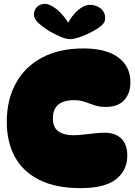

<svg xmlns="http://www.w3.org/2000/svg" viewBox="-20 -960 698 991"><path d="M396 11Q268 11 183 -31.5Q98 -74 56.5 -151Q15 -228 15 -331Q15 -445 62 -530.5Q109 -616 197.5 -663Q286 -710 411 -710Q528 -710 590.5 -663.5Q653 -617 653 -536Q653 -477 620.5 -442.5Q588 -408 526 -408Q492 -408 467 -417Q442 -426 417 -434.5Q392 -443 359 -443Q331 -443 306.5 -434.5Q282 -426 267.5 -405.5Q253 -385 253 -349Q253 -302 281.5 -282Q310 -262 357 -262Q381 -262 411 -265.5Q441 -269 470.5 -272Q500 -275 521 -275Q574 -275 605.5 -245.5Q637 -216 637 -157Q637 -80 578.5 -34.5Q520 11 396 11ZM343 -758Q320 -758 291 -771Q262 -784 233 -800Q199 -822 177 -842.5Q155 -863 155 -885Q155 -908 171 -924Q187 -940 212 -940Q237 -940 273 -912Q309 -884 345 -822L327 -833Q350 -880 382.5 -907.5Q415 -935 443 -935Q477 -935 500 -916Q523 -897 523 -865Q523 -844 502.5 -827Q482 -810 447 -792Q418 -777 389 -767.5Q360 -758 343 -758Z"/></svg>

Font: DynaPuff
Style: Bold
Weight: 700
Designer: Toshi Omagari, Jennifer Daniel
Foundry: Google Fonts
Version: Version 2.000